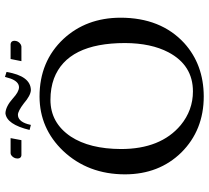

<svg xmlns="http://www.w3.org/2000/svg" viewBox="-54 -785 849 781"><g transform="rotate(-90 370.5 -394.5)"><path d="M521 -775.9H582Q594.2 -774.4 595.2 -761.2Q595.2 -744.1 580.6 -734.9Q575.7 -732.4 571.8 -731.9H512.2ZM190.9 -731.9H128.9Q116.7 -733.4 116.2 -747.1Q116.2 -763.7 129.9 -773.4Q134.3 -775.9 138.2 -775.9H199.2ZM405.8 -741.7Q428.7 -741.7 441.4 -775.9Q444.8 -786.1 448.2 -798.8L468.3 -792.5Q452.1 -694.3 394.5 -693.4Q372.6 -694.3 340.3 -722.2Q309.6 -745.6 294.4 -746.1Q268.1 -746.1 256.3 -707Q254.4 -700.2 252.9 -693.4L232.4 -698.7Q254.9 -792 300.3 -796.9Q328.1 -795.9 361.3 -766.1Q387.2 -742.2 405.8 -741.7ZM355 -613.8Q261.2 -613.8 205.6 -531.2Q155.3 -454.6 154.8 -327.1Q154.8 -165.5 252 -84Q312.5 -34.2 389.2 -34.2Q495.6 -34.2 548.3 -133.8Q585.4 -204.6 585.9 -310.1Q585.9 -544.9 441.4 -599.6Q402.3 -613.8 355 -613.8ZM689 -329.1Q689 -165 585.9 -69.8Q498.5 9.3 369.1 9.8Q231.4 9.8 140.6 -81.5Q52.2 -171.9 51.8 -310.1Q51.8 -460.9 147 -562Q238.3 -657.7 368.2 -658.2Q511.2 -658.2 602.5 -561Q688.5 -468.3 689 -329.1Z"/></g></svg>

Font: Linux Biolinum Capitals O
Style: Small Caps
Weight: 400
Designer: Philipp H. Poll
Foundry: Philipp H. Poll
Version: Version 1.0.4